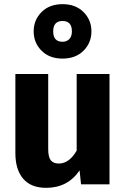

<svg xmlns="http://www.w3.org/2000/svg" viewBox="-20 -887 608 924"><path d="M180 -829Q218 -867 281 -867Q344 -867 382 -829Q420 -791 420 -736Q420 -681 382 -643Q344 -605 281 -605Q218 -605 180 -643Q142 -681 142 -736Q142 -791 180 -829ZM281 -686Q301 -686 313.5 -699Q326 -712 326 -736Q326 -786 281 -786Q236 -786 236 -736Q236 -686 281 -686ZM507 -531V0H370L363 -67Q306 17 202 17Q129 17 91.5 -27Q54 -71 54 -150V-531H212V-170Q212 -131 224.5 -115.5Q237 -100 263 -100Q313 -100 349 -162V-531Z"/></svg>

Font: Fira Sans
Style: Bold
Weight: 700
Designer: bBox Type GmbH & Carrois Corporate GbR & Edenspiekermann AG
Foundry: bBox Type GmbH & Carrois Corporate GbR & Edenspiekermann AG
Version: Version 4.301;PS 004.301;hotconv 1.0.88;makeotf.lib2.5.64775